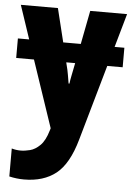

<svg xmlns="http://www.w3.org/2000/svg" viewBox="-55 -595 611 882"><g transform="rotate(5 250.0 -154.0)"><path d="M89 245Q55 245 21 237V108Q41 114 62 114Q82 114 105.5 108Q129 102 151.5 80Q174 58 188 10L191 0L87 -308H5V-398H57L5 -553H176L214 -398H295L325 -553H495L451 -398H496V-308H425L326 40Q294 154 236.5 199.5Q179 245 89 245ZM255 -212H259Q261 -229 265.5 -250.5Q270 -272 276 -303L277 -308H236L237 -303Q245 -273 248.5 -251Q252 -229 255 -212Z"/></g></svg>

Font: Noto Sans Mono ExtraCondensed Black
Style: Regular
Weight: 900
Width: 2
Designer: Monotype Design Team
Foundry: Monotype Imaging Inc.
Version: Version 2.014